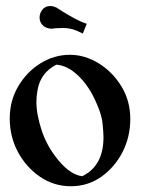

<svg xmlns="http://www.w3.org/2000/svg" viewBox="-20 -612 477 644"><path d="M257.8 -499.5 235.4 -509.8Q213.9 -518.1 192.4 -518.1Q166.5 -518.1 153.8 -515.6Q145 -515.6 134.8 -519.5Q112.8 -530.3 112.8 -553.7Q112.8 -560.5 115.2 -567.4Q125 -591.8 149.4 -591.8Q157.2 -591.8 164.6 -588.4L168.9 -586.9Q215.8 -556.2 245.6 -542.5Q251 -540 253.9 -538.6L271 -532.2ZM217.8 12.7Q160.6 12.7 114 -19.3Q67.4 -51.3 40 -102.5Q12.7 -153.8 12.7 -214.4Q12.7 -274.4 41.3 -322.8Q69.8 -371.1 116 -399.7Q162.1 -428.2 214.4 -428.2Q264.6 -428.2 311.3 -399.4Q357.9 -370.6 387.5 -322Q417 -273.4 417 -212.9Q417 -152.8 390.9 -101.8Q364.7 -50.8 319.6 -19Q274.4 12.7 217.8 12.7ZM255.9 -21Q327.1 -55.7 327.1 -151.4Q327.1 -168.9 323.7 -200.4Q320.3 -231.9 297.1 -280.5Q273.9 -329.1 239.5 -360.8Q205.1 -392.6 168.9 -395Q116.2 -368.2 106 -310.5Q102.1 -289.1 102.1 -270.5Q102.1 -228 120.1 -173.6Q138.2 -119.1 177.7 -72.3Q217.3 -25.4 255.9 -21Z"/></svg>

Font: Quaaykop
Style: Medium
Weight: 500
Designer: Tup Wanders
Foundry: Free font, DO NOT SELL
Version: Version 1.00;July 31, 2023;FontCreator 11.5.0.2430 64-bit